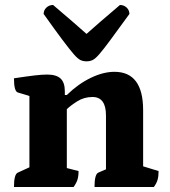

<svg xmlns="http://www.w3.org/2000/svg" viewBox="-20 -750 681 770"><path d="M36 0Q36 -52 52 -58L98 -79V-365L52 -379Q36 -383 36 -436Q89 -444 119 -447.5Q149 -451 169 -451Q206 -451 223 -435Q240 -419 240 -384V-369H248Q293 -413 343.5 -437.5Q394 -462 439 -462Q554 -462 554 -308V-83L616 -64Q616 -43 612 -29Q608 -15 597 0H359Q359 -52 375 -58L405 -71V-287Q405 -361 351 -361Q317 -361 289.5 -343.5Q262 -326 248 -312V-76L295 -64Q295 -43 290.5 -29Q286 -15 275 0ZM327 -504Q314 -504 303 -509Q292 -514 275.5 -533Q259 -552 230.5 -590Q202 -628 155 -694Q155 -709 166 -719.5Q177 -730 193 -730Q240 -690 273 -661.5Q306 -633 327 -614Q348 -633 381 -661.5Q414 -690 461 -730Q477 -730 488 -719.5Q499 -709 499 -694Q451 -628 423 -590Q395 -552 378.5 -533Q362 -514 351 -509Q340 -504 327 -504Z"/></svg>

Font: Petrona ExtraBold
Style: Regular
Weight: 800
Designer: Ringo R. Seeber
Foundry: Ringo R. Seeber
Version: Version 2.001; ttfautohint (v1.8.3)